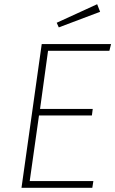

<svg xmlns="http://www.w3.org/2000/svg" viewBox="-20 -891 547 911"><path d="M441 -871 455 -835 259 -761 249 -783ZM507 -682 499 -650H208L170 -374H420L416 -343H165L121 -32H423L418 0H82L178 -682Z"/></svg>

Font: Fira Sans UltraLight
Style: Italic
Weight: 200
Italic angle: -8°
Designer: Carrois Corporate & Edenspiekermann AG
Foundry: Carrois Corporate GbR & Edenspiekermann AG
Version: Version 4.203;PS 004.203;hotconv 1.0.88;makeotf.lib2.5.64775